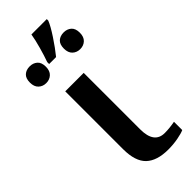

<svg xmlns="http://www.w3.org/2000/svg" viewBox="-276 -876 919 919"><g transform="rotate(-45 183.0 -416.5)"><path d="M95 -145V-536H220V-154Q220 -58 291 -58Q323 -58 360 -65V-9Q345 -2 313.5 4Q282 10 247 10Q171 10 133 -26Q95 -62 95 -145ZM133 -696Q144 -726 156 -769Q168 -812 173 -843H277V-833Q267 -807 237 -761.5Q207 -716 180 -683H133ZM5 -685Q5 -714 20 -727.5Q35 -741 59 -741Q82 -741 97.5 -727.5Q113 -714 113 -685Q113 -657 97.5 -642.5Q82 -628 59 -628Q36 -628 20.5 -642.5Q5 -657 5 -685ZM235 -685Q235 -714 250 -727.5Q265 -741 289 -741Q312 -741 327.5 -727.5Q343 -714 343 -685Q343 -657 327.5 -642.5Q312 -628 289 -628Q266 -628 250.5 -642.5Q235 -657 235 -685Z"/></g></svg>

Font: Noto Serif SemiBold
Style: Regular
Weight: 600
Designer: Monotype Design Team
Foundry: Monotype Imaging Inc.
Version: Version 1.001